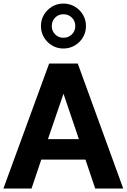

<svg xmlns="http://www.w3.org/2000/svg" viewBox="-21 -1077 725 1097"><path d="M214.8 -165H467.3L522.9 0H683.1L423.3 -713.9H259.8L-1.5 0H159.2ZM252.9 -282.2 341.8 -541.5 429.7 -282.2ZM409.2 -928.2Q409.2 -899.9 389.6 -880.6Q370.1 -861.3 341.3 -861.3Q313 -861.3 293.9 -880.6Q274.9 -899.9 274.9 -928.2Q274.9 -957 293.9 -976.3Q313 -995.6 341.3 -995.6Q370.1 -995.6 389.6 -976.3Q409.2 -957 409.2 -928.2ZM470.2 -928.2Q470.2 -963.9 452.9 -992.9Q435.5 -1022 406.2 -1039.3Q377 -1056.6 341.3 -1056.6Q305.7 -1056.6 276.6 -1039.3Q247.6 -1022 230.2 -992.9Q212.9 -963.9 212.9 -928.2Q212.9 -892.6 230.2 -863.5Q247.6 -834.5 276.6 -817.1Q305.7 -799.8 341.3 -799.8Q377 -799.8 406.2 -817.1Q435.5 -834.5 452.9 -863.5Q470.2 -892.6 470.2 -928.2Z"/></svg>

Font: Estedad-FD-VF Thin
Style: Regular
Weight: 100
Designer: Amin Abedi
Version: Version 5.0